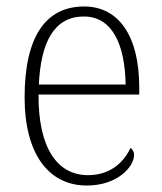

<svg xmlns="http://www.w3.org/2000/svg" viewBox="-20 -563 499 593"><path d="M248 10C344 10 394 -49 394 -84C394 -96 389 -102 383 -106C362 -61 320 -22 252 -22C158 -22 98 -104 99 -271H410V-294C410 -451 347 -543 240 -543C122 -543 56 -451 56 -262C56 -88 130 10 248 10ZM368 -302H100C106 -431 146 -512 239 -512C326 -512 366 -427 368 -302Z"/></svg>

Font: Noto Serif Thai SemiCondensed ExtraLight
Style: Regular
Weight: 200
Width: 4
Designer: Monotype Design Team
Foundry: Monotype Imaging Inc.
Version: Version 2.002